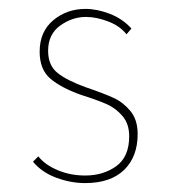

<svg xmlns="http://www.w3.org/2000/svg" viewBox="-20 -403 384 431"><path d="M54 -40 66 -52Q81 -33 109.5 -21Q138 -9 171 -9Q212 -9 241 -30Q270 -51 270 -97Q270 -125 255 -142.5Q240 -160 220 -169Q200 -178 162 -190Q117 -206 93 -226.5Q69 -247 69 -287Q69 -332 99.5 -357.5Q130 -383 172 -383Q198 -383 226.5 -372Q255 -361 275 -339L264 -326Q249 -345 222.5 -355Q196 -365 173 -365Q142 -365 115 -345.5Q88 -326 88 -289Q88 -256 109.5 -239Q131 -222 173 -207Q214 -193 235.5 -183Q257 -173 273 -153.5Q289 -134 289 -102Q289 -51 258.5 -21.5Q228 8 171 8Q139 8 106.5 -4Q74 -16 54 -40Z"/></svg>

Font: Josefin Sans Thin
Style: Regular
Weight: 250
Designer: Santiago Orozco
Foundry: Typemade
Version: Version 2.000